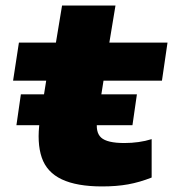

<svg xmlns="http://www.w3.org/2000/svg" viewBox="-20 -659 622 690"><path d="M347 11Q256 11 202 -14.5Q148 -40 130 -93Q112 -146 123 -225L146 -369H27L48 -506H181L203 -639H395L373 -506H582L562 -369H352L330 -230Q322 -184 343.5 -164.5Q365 -145 427 -145Q453 -145 478 -148.5Q503 -152 525 -159V-21Q482 -4 440.5 3.5Q399 11 347 11ZM39 -209 55 -320H472L456 -209Z"/></svg>

Font: Nunito Sans 7pt Expanded Black
Style: Italic
Weight: 900
Width: 7
Italic angle: -9°
Designer: Vernon Adams
Foundry: Vernon Adams
Version: Version 3.101;gftools[0.9.27]